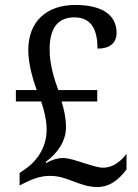

<svg xmlns="http://www.w3.org/2000/svg" viewBox="-20 -744 556 774"><path d="M372 10C430 10 468 -31 490 -61V-124C468 -94 435 -68 396 -68C375 -68 347 -78 320 -86C292 -95 259 -107 233 -107C214 -107 191 -101 166 -87L164 -91C213 -127 246 -176 246 -231C246 -270 238 -303 228 -335H372V-381H215C200 -421 180 -483 180 -545C180 -628 211 -674 280 -674C357 -674 373 -611 373 -548C421 -548 450 -569 450 -612C450 -676 402 -724 284 -724C166 -724 94 -656 94 -542C94 -487 112 -425 128 -381H44V-335H146C158 -299 168 -261 168 -221C168 -142 120 -87 77 -59L59 -47V4L72 -3C109 -22 142 -35 182 -35C216 -35 244 -25 273 -14C305 -2 335 10 372 10Z"/></svg>

Font: Noto Serif Armenian SemiCondensed
Style: Regular
Weight: 400
Width: 4
Designer: Monotype Design Team
Foundry: Monotype Imaging Inc.
Version: Version 2.008